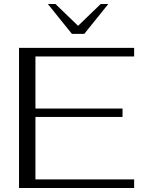

<svg xmlns="http://www.w3.org/2000/svg" viewBox="-20 -939 719 959"><path d="M75 -700H650V-657H157V-397H592V-355H157V-43H650V0H75ZM219 -919H257L370 -810L483 -919H521L401 -770H339Z"/></svg>

Font: Fahkwang Light
Style: Regular
Weight: 300
Version: Version 1.000; ttfautohint (v1.6)